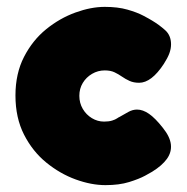

<svg xmlns="http://www.w3.org/2000/svg" viewBox="-20 -525 543 559"><path d="M287 14Q246 14 200.5 -2.5Q155 -19 115 -51.5Q75 -84 50 -133Q25 -182 25 -247Q25 -311 50 -359.5Q75 -408 114.5 -440Q154 -472 199.5 -488.5Q245 -505 285 -505Q323 -505 351 -497Q379 -489 397 -479.5Q415 -470 423 -465Q443 -453 460.5 -437.5Q478 -422 478 -396Q478 -383 473 -369.5Q468 -356 457 -339Q421 -284 385 -284Q369 -284 357 -289.5Q345 -295 335 -302Q325 -309 313.5 -314.5Q302 -320 285 -320Q265 -320 248 -310Q231 -300 221 -283.5Q211 -267 211 -246Q211 -225 221 -208Q231 -191 247.5 -181Q264 -171 283 -171Q297 -171 306.5 -174Q316 -177 321 -180.5Q326 -184 327 -184Q341 -192 353.5 -199Q366 -206 379 -206Q396 -206 414 -193.5Q432 -181 454 -153Q475 -127 477.5 -104.5Q480 -82 466 -62.5Q452 -43 423 -25Q420 -23 402.5 -13.5Q385 -4 356 5Q327 14 287 14Z"/></svg>

Font: Fredoka Light
Style: Regular
Weight: 300
Designer: Ben Nathan
Foundry: Milena B. Brandão, Ben Nathan
Version: Version 2.001